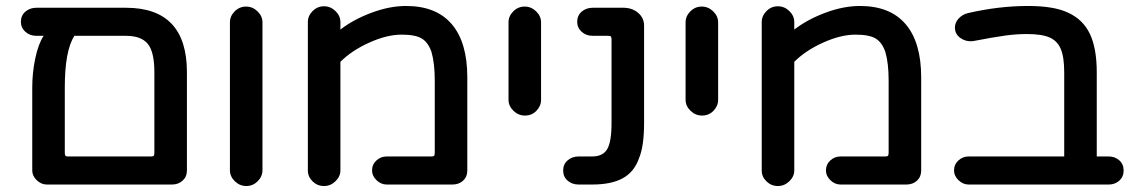

<svg xmlns="http://www.w3.org/2000/svg" viewBox="-20 -610 3799 643"><path d="M606 -368V-39Q606 -18 591.5 -5Q577 8 556 8H137Q118 8 103 -6.5Q88 -21 88 -39V-317Q88 -366 98 -414Q108 -462 126 -490H102Q80 -490 65 -503.5Q50 -517 50 -537Q50 -558 65 -571Q80 -584 102 -584H402Q606 -584 606 -368ZM207 -86H486Q493 -86 495 -88.5Q497 -91 497 -99V-368Q497 -436 475 -463Q453 -490 402 -490H229Q197 -440 197 -317V-99Q197 -91 199 -88.5Q201 -86 207 -86Z M750 -40V-535Q750 -556 766 -572Q782 -588 804 -588Q826 -588 842.5 -572Q859 -556 859 -535V-40Q859 -19 843 -3Q827 13 805 13Q783 13 766.5 -3Q750 -19 750 -40Z M1011 -39V-536Q1011 -557 1027 -573Q1043 -589 1065 -589Q1087 -589 1103.5 -573Q1120 -557 1120 -536V-511Q1164 -545 1224.5 -567.5Q1285 -590 1340 -590Q1441 -590 1493 -529Q1545 -468 1545 -351V-39Q1545 -18 1531 -5Q1517 8 1495 8H1275Q1256 8 1241 -6.5Q1226 -21 1226 -39Q1226 -59 1240.5 -72.5Q1255 -86 1275 -86H1425Q1432 -86 1434 -88.5Q1436 -91 1436 -99V-341Q1436 -398 1425 -436Q1414 -468 1392.5 -481Q1371 -494 1325 -494Q1276 -494 1217 -467.5Q1158 -441 1120 -403V-39Q1120 -19 1103.5 -3Q1087 13 1065 13Q1043 13 1027 -2.5Q1011 -18 1011 -39Z M1683 -276V-535Q1683 -556 1699 -572Q1715 -588 1737 -588Q1759 -588 1775.5 -572Q1792 -556 1792 -535V-276Q1792 -255 1776.5 -239Q1761 -223 1738 -223Q1716 -223 1699.5 -239Q1683 -255 1683 -276Z M1866 -39Q1866 -60 1881 -73Q1896 -86 1918 -86H1963Q1999 -86 2013.5 -110.5Q2028 -135 2028 -198V-478Q2028 -485 2026 -487.5Q2024 -490 2017 -490H1965Q1943 -490 1928 -503.5Q1913 -517 1913 -537Q1913 -558 1928 -571Q1943 -584 1965 -584H2068Q2097 -584 2117 -567Q2137 -550 2137 -524V-198Q2137 -120 2120 -80Q2104 -34 2065.5 -13Q2027 8 1963 8H1918Q1896 8 1881 -5Q1866 -18 1866 -39Z M2276 -276V-535Q2276 -556 2292 -572Q2308 -588 2330 -588Q2352 -588 2368.5 -572Q2385 -556 2385 -535V-276Q2385 -255 2369.5 -239Q2354 -223 2331 -223Q2309 -223 2292.5 -239Q2276 -255 2276 -276Z M2531 -39V-536Q2531 -557 2547 -573Q2563 -589 2585 -589Q2607 -589 2623.5 -573Q2640 -557 2640 -536V-511Q2684 -545 2744.5 -567.5Q2805 -590 2860 -590Q2961 -590 3013 -529Q3065 -468 3065 -351V-39Q3065 -18 3051 -5Q3037 8 3015 8H2795Q2776 8 2761 -6.5Q2746 -21 2746 -39Q2746 -59 2760.5 -72.5Q2775 -86 2795 -86H2945Q2952 -86 2954 -88.5Q2956 -91 2956 -99V-341Q2956 -398 2945 -436Q2934 -468 2912.5 -481Q2891 -494 2845 -494Q2796 -494 2737 -467.5Q2678 -441 2640 -403V-39Q2640 -19 2623.5 -3Q2607 13 2585 13Q2563 13 2547 -2.5Q2531 -18 2531 -39Z M3743 -39Q3743 -18 3728.5 -5Q3714 8 3693 8H3224Q3205 8 3190 -6.5Q3175 -21 3175 -39Q3175 -59 3189.5 -72.5Q3204 -86 3224 -86H3544V-368Q3544 -420 3532 -447Q3521 -473 3495 -484.5Q3469 -496 3419 -496Q3384 -496 3347 -491Q3310 -486 3237 -472Q3214 -470 3196 -483Q3178 -496 3178 -518Q3178 -534 3190 -547.5Q3202 -561 3221 -566Q3325 -590 3423 -590Q3509 -590 3556 -568Q3607 -545 3630 -496.5Q3653 -448 3653 -368V-86H3693Q3714 -86 3728.5 -73Q3743 -60 3743 -39Z"/></svg>

Font: 寒蝉全圆体 Bold
Style: Regular
Weight: 700
Designer: Warren2060
      Designed by Motoya company      

      [Varela Round]
      Joe Prince(Latin component); Avraham Cornf
Foundry: ChillType
Version: Version 3.200